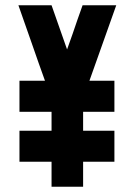

<svg xmlns="http://www.w3.org/2000/svg" viewBox="-20 -710 512 730"><path d="M176 -690 235 -522Q240 -536 245.5 -551.5Q251 -567 256 -581Q265 -608 275 -636.5Q285 -665 294 -690H422L320 -403H415V-285H296V-213H415V-95H296V0H176V-95H54V-213H176V-285H54V-403H151Q139 -436 126 -473Q113 -510 100 -547.5Q87 -585 74 -621.5Q61 -658 50 -690Z"/></svg>

Font: Tschichold
Style: Bold
Weight: 700
Designer: Peter Wiegel
Foundry: Peter Wiegel
Version: Version 1.000; ttfautohint (v1.3)